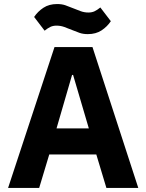

<svg xmlns="http://www.w3.org/2000/svg" viewBox="-20 -931 725 951"><path d="M507 0 457 -166H224L174 0H20L250 -698H438L665 0ZM342 -560H337L260 -295H420ZM415 -762Q392 -762 374.5 -768Q357 -774 338 -782Q316 -791 298 -797.5Q280 -804 260 -804Q243 -804 230 -798Q217 -792 201 -779L149 -847Q167 -874 195 -892.5Q223 -911 263 -911Q286 -911 303.5 -905Q321 -899 340 -891Q362 -882 380 -875.5Q398 -869 418 -869Q435 -869 448 -875Q461 -881 477 -894L529 -826Q511 -799 483 -780.5Q455 -762 415 -762Z"/></svg>

Font: IBM Plex Sans Thai
Style: Bold
Weight: 700
Designer: Mike Abbink, Paul van der Laan, Pieter van Rosmalen, Ben Mitchell, Mark Frömberg
Foundry: Bold Monday
Version: Version 1.2